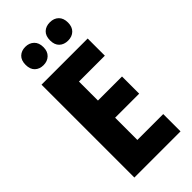

<svg xmlns="http://www.w3.org/2000/svg" viewBox="-285 -983 1044 1044"><g transform="rotate(-45 237.0 -461.0)"><path d="M426 0H71V-714H426V-582H227V-436H412V-304H227V-133H426ZM86 -851Q86 -886 105 -904Q124 -922 154 -922Q184 -922 203.5 -903.5Q223 -885 223 -851Q223 -818 203.5 -799.5Q184 -781 154 -781Q124 -781 105 -799Q86 -817 86 -851ZM274 -851Q274 -886 293 -904Q312 -922 343 -922Q374 -922 393 -903.5Q412 -885 412 -851Q412 -818 393 -799.5Q374 -781 343 -781Q312 -781 293 -799Q274 -817 274 -851Z"/></g></svg>

Font: Noto Sans Sinhala Condensed ExtraBold
Style: Regular
Weight: 800
Width: 3
Designer: Jelle Bosma - Monotype Design Team
Foundry: Monotype Imaging Inc.
Version: Version 2.006; ttfautohint (v1.8.4.7-5d5b)